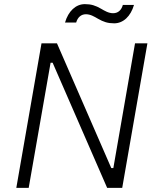

<svg xmlns="http://www.w3.org/2000/svg" viewBox="-20 -910 762 930"><path d="M59 0H119L225 -606H235L499 0H572L694 -700H634L529 -96H519L256 -700H181ZM295 -801H349C356 -826 373 -841 396 -841C418 -841 436 -830 455 -819C481 -804 502 -797 533 -797C577 -797 613 -831 629 -886H575C568 -861 552 -846 528 -846C506 -846 488 -857 469 -868C443 -883 422 -890 391 -890C347 -890 311 -856 295 -801Z"/></svg>

Font: Fixel Display Light
Style: Italic
Weight: 300
Italic angle: -10°
Designer: AlfaBravo + MacPaw
Foundry: Kyrylo Tkachov, Marchela Mozhyna, Serhii Makarenko, Maria Weinstein, Zakhar Kryvoshyya
Version: Version 1.210;Glyphs 3.2 (3217)